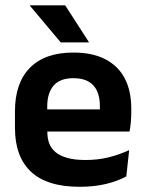

<svg xmlns="http://www.w3.org/2000/svg" viewBox="-20 -706 559 738"><path d="M286.5 12Q160.5 12 99 -46Q37.5 -104 37.5 -214V-278Q37.5 -387 95 -445.5Q152.5 -504 262 -504Q336 -504 385.5 -478Q435 -452 459.8 -404.2Q484.5 -356.5 484.5 -290V-272.5Q484.5 -254.5 482.8 -235.8Q481 -217 478 -200.5H362Q363.5 -228 363.8 -252.8Q364 -277.5 364 -297.5Q364 -332 353 -356.2Q342 -380.5 319.5 -393Q297 -405.5 262 -405.5Q210.5 -405.5 186 -377Q161.5 -348.5 161.5 -296V-250.5L162 -236V-197.5Q162 -174.5 169.2 -155Q176.5 -135.5 193.5 -121.2Q210.5 -107 238.8 -99Q267 -91 309.5 -91Q355.5 -91 397.2 -101.2Q439 -111.5 476.5 -129L465.5 -28Q432 -9.5 386.8 1.2Q341.5 12 286.5 12ZM105.5 -200.5V-285.5H452V-200.5ZM230.5 -685.5 321.5 -544.5V-543H213.5L95 -684V-685.5Z"/></svg>

Font: Anek Telugu SemiBold
Style: Regular
Weight: 600
Designer: Omkar Bhoir (Telugu), Yesha Goshar (Latin)
Foundry: Ek Type
Version: Version 1.003